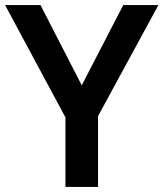

<svg xmlns="http://www.w3.org/2000/svg" viewBox="-20 -734 642 754"><path d="M301 -399 464 -714H602L365 -278V0H237V-273L0 -714H139Z"/></svg>

Font: Noto Sans Ethiopic SemiBold
Style: Regular
Weight: 600
Designer: Monotype Design Team
Foundry: Monotype Imaging Inc.
Version: Version 2.102; ttfautohint (v1.8.4.7-5d5b)